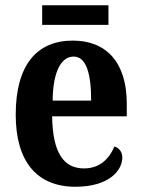

<svg xmlns="http://www.w3.org/2000/svg" viewBox="-20 -703 541 733"><path d="M141 -608H394V-683H141ZM268 10C396 10 447 -52 447 -102C447 -124 434 -138 417 -144C397 -97 361 -60 301 -60C222 -60 181 -121 179 -259H464V-307C464 -465 386 -548 258 -548C119 -548 40 -453 40 -265C40 -91 117 10 268 10ZM328 -319H181C182 -428 213 -487 261 -487C309 -487 328 -423 328 -319Z"/></svg>

Font: Noto Serif Devanagari Condensed
Style: Bold
Weight: 700
Width: 3
Designer: Universal Thirst, Indian Type Foundry and the Monotype Design Team
Foundry: Monotype Imaging Inc.
Version: Version 2.004